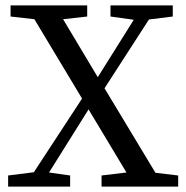

<svg xmlns="http://www.w3.org/2000/svg" viewBox="-20 -689 688 709"><path d="M554 -51 638 -41V0H355V-41L447 -52L307 -285L161 -52L239 -41V0H10V-41L105 -53L283 -325L107 -618L19 -628V-669H302V-628L213 -618L341 -404L474 -616L388 -628V-669H618V-628L530 -617L366 -363Z"/></svg>

Font: TypoPRO Source Serif Pro
Style: Regular
Weight: 400
Designer: Frank Grießhammer
Foundry: Adobe Systems Incorporated
Version: Version 1.017;PS 1.0;hotconv 1.0.79;makeotf.lib2.5.61930